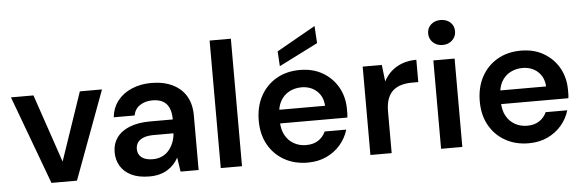

<svg xmlns="http://www.w3.org/2000/svg" viewBox="-49 -909 3284 1080"><g transform="rotate(-5 1593.0 -369.0)"><path d="M203 0 18 -499H145L276 -114L407 -499H532L347 0Z M756 12Q694 12 653 -8.5Q612 -29 592 -63.5Q572 -98 572 -140Q572 -187 596.5 -222Q621 -257 669 -276.5Q717 -296 787 -296H914Q914 -335 902.5 -361Q891 -387 868 -400Q845 -413 809 -413Q768 -413 738.5 -393.5Q709 -374 702 -337H584Q590 -391 620.5 -430Q651 -469 701 -490Q751 -511 810 -511Q880 -511 930.5 -486.5Q981 -462 1007.5 -417Q1034 -372 1034 -308V0H932L920 -80Q910 -61 894.5 -44Q879 -27 859 -14.5Q839 -2 813.5 5Q788 12 756 12ZM783 -83Q812 -83 835 -93.5Q858 -104 874 -123Q890 -142 899.5 -166Q909 -190 911 -217V-218H800Q764 -218 741.5 -209Q719 -200 708.5 -184.5Q698 -169 698 -149Q698 -128 708 -113Q718 -98 737.5 -90.5Q757 -83 783 -83Z M1159 0V-720H1279V0Z M1649 12Q1575 12 1517.5 -20.5Q1460 -53 1427.5 -111Q1395 -169 1395 -246Q1395 -325 1427 -384.5Q1459 -444 1516.5 -477.5Q1574 -511 1650 -511Q1724 -511 1779 -478.5Q1834 -446 1864.5 -391.5Q1895 -337 1895 -268Q1895 -258 1895 -246Q1895 -234 1893 -221H1482V-298H1774Q1771 -351 1736.5 -382Q1702 -413 1650 -413Q1613 -413 1581.5 -396.5Q1550 -380 1531.5 -347Q1513 -314 1513 -264V-235Q1513 -188 1531 -155Q1549 -122 1580 -104.5Q1611 -87 1649 -87Q1690 -87 1717.5 -105Q1745 -123 1759 -154H1881Q1867 -107 1835 -69.5Q1803 -32 1756 -10Q1709 12 1649 12ZM1540 -542 1535 -626 1754 -750 1760 -653Z M2004 0V-499H2112L2123 -405Q2140 -438 2166.5 -461.5Q2193 -485 2228.5 -498Q2264 -511 2308 -511V-385H2271Q2240 -385 2213 -377.5Q2186 -370 2166 -353Q2146 -336 2135 -307Q2124 -278 2124 -235V0Z M2403 0V-499H2523V0ZM2463 -581Q2430 -581 2408.5 -601.5Q2387 -622 2387 -652Q2387 -683 2408.5 -702.5Q2430 -722 2463 -722Q2496 -722 2517.5 -702.5Q2539 -683 2539 -652Q2539 -622 2517.5 -601.5Q2496 -581 2463 -581Z M2897 12Q2823 12 2765.5 -20.5Q2708 -53 2675.5 -111Q2643 -169 2643 -246Q2643 -325 2675 -384.5Q2707 -444 2764.5 -477.5Q2822 -511 2898 -511Q2972 -511 3027 -478.5Q3082 -446 3112.5 -391.5Q3143 -337 3143 -268Q3143 -258 3143 -246Q3143 -234 3141 -221H2730V-298H3022Q3019 -351 2984.5 -382Q2950 -413 2898 -413Q2861 -413 2829.5 -396.5Q2798 -380 2779.5 -347Q2761 -314 2761 -264V-235Q2761 -188 2779 -155Q2797 -122 2828 -104.5Q2859 -87 2897 -87Q2938 -87 2965.5 -105Q2993 -123 3007 -154H3129Q3115 -107 3083 -69.5Q3051 -32 3004 -10Q2957 12 2897 12Z"/></g></svg>

Font: DM Sans 20pt SemiBold
Style: Regular
Weight: 600
Version: Version 4.004;gftools[0.9.30]